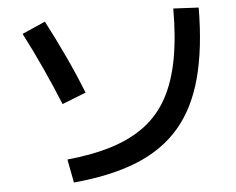

<svg xmlns="http://www.w3.org/2000/svg" viewBox="-53 -813 1107 900"><g transform="rotate(-5 500.0 -363.0)"><path d="M238 -87Q360 -99 452 -128.5Q544 -158 609 -208Q674 -258 714.5 -332.5Q755 -407 774.5 -510.5Q794 -614 794 -749L913 -743Q912 -552 875 -413.5Q838 -275 760 -184Q682 -93 558.5 -43Q435 7 259 23ZM238 -348Q203 -434 163 -521.5Q123 -609 80 -692L189 -740Q232 -658 273.5 -569.5Q315 -481 350 -392Z"/></g></svg>

Font: M PLUS 2 SemiBold
Style: Regular
Weight: 600
Designer: Coji Morishita
Foundry: UNDERFOREST DESIGN
Version: Version 1.001